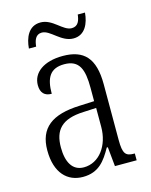

<svg xmlns="http://www.w3.org/2000/svg" viewBox="-111 -789 684 871"><g transform="rotate(-15 231.5 -353.5)"><path d="M291 -608C346 -608 367 -659 371 -708H337C334 -681 326 -655 295 -655C254 -655 221 -717 164 -717C107 -717 87 -665 83 -616H117C120 -644 128 -671 158 -671C198 -671 233 -608 291 -608ZM170 10C245 10 277 -36 308 -91H313L322 0H424V-32H421C381 -32 369 -45 369 -110V-372C369 -495 321 -544 222 -544C132 -544 79 -503 79 -445C79 -409 97 -391 130 -391C130 -464 151 -506 219 -506C290 -506 307 -458 307 -372V-309L238 -306C107 -301 44 -253 44 -148C44 -41 98 10 170 10ZM185 -31C131 -31 107 -77 107 -145C107 -225 143 -270 248 -274L308 -277V-188C308 -101 258 -31 185 -31Z"/></g></svg>

Font: Noto Serif Devanagari Condensed Light
Style: Regular
Weight: 300
Width: 3
Designer: Universal Thirst, Indian Type Foundry and the Monotype Design Team
Foundry: Monotype Imaging Inc.
Version: Version 2.004